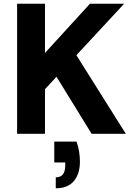

<svg xmlns="http://www.w3.org/2000/svg" viewBox="-20 -720 724 1033"><path d="M72 0V-700H222V-435L464 -700H648L391 -423L657 0H473L284 -307L222 -240V0ZM280 293V234Q306 234 318.5 218Q331 202 331 170V154H272V42H392Q402 71 406 98Q410 125 410 150Q410 215 377.5 254Q345 293 280 293Z"/></svg>

Font: DM Sans 10pt Black
Style: Regular
Weight: 900
Version: Version 4.004;gftools[0.9.30]